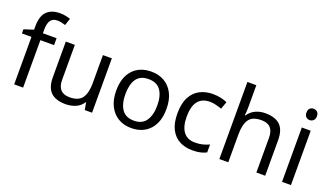

<svg xmlns="http://www.w3.org/2000/svg" viewBox="-70 -1267 3063 1779"><g transform="rotate(20 1461.5 -377.5)"><path d="M332 -468H197V0H109V-468H15V-509L109 -539V-570Q109 -674 155 -719.5Q201 -765 283 -765Q315 -765 341.5 -759.5Q368 -754 387 -747L364 -678Q348 -683 327 -688Q306 -693 284 -693Q240 -693 218.5 -663.5Q197 -634 197 -571V-536H332Z M877 -536V0H805L792 -71H788Q762 -29 716 -9.5Q670 10 618 10Q521 10 472 -36.5Q423 -83 423 -185V-536H512V-191Q512 -63 631 -63Q720 -63 754.5 -113Q789 -163 789 -257V-536Z M1513 -269Q1513 -136 1445.5 -63Q1378 10 1263 10Q1192 10 1136.5 -22.5Q1081 -55 1049 -117.5Q1017 -180 1017 -269Q1017 -402 1084 -474Q1151 -546 1266 -546Q1339 -546 1394.5 -513.5Q1450 -481 1481.5 -419.5Q1513 -358 1513 -269ZM1108 -269Q1108 -174 1145.5 -118.5Q1183 -63 1265 -63Q1346 -63 1384 -118.5Q1422 -174 1422 -269Q1422 -364 1384 -418Q1346 -472 1264 -472Q1182 -472 1145 -418Q1108 -364 1108 -269Z M1867 10Q1796 10 1740.5 -19Q1685 -48 1653.5 -109Q1622 -170 1622 -265Q1622 -364 1655 -426Q1688 -488 1744.5 -517Q1801 -546 1873 -546Q1914 -546 1952 -537.5Q1990 -529 2014 -517L1987 -444Q1963 -453 1931 -461Q1899 -469 1871 -469Q1713 -469 1713 -266Q1713 -169 1751.5 -117.5Q1790 -66 1866 -66Q1910 -66 1943.5 -75Q1977 -84 2005 -97V-19Q1978 -5 1945.5 2.5Q1913 10 1867 10Z M2220 -537Q2220 -497 2215 -462H2221Q2247 -503 2291.5 -524Q2336 -545 2388 -545Q2486 -545 2535 -498.5Q2584 -452 2584 -349V0H2497V-343Q2497 -472 2377 -472Q2287 -472 2253.5 -421.5Q2220 -371 2220 -277V0H2132V-760H2220Z M2795 -737Q2815 -737 2830.5 -723.5Q2846 -710 2846 -681Q2846 -653 2830.5 -639Q2815 -625 2795 -625Q2773 -625 2758 -639Q2743 -653 2743 -681Q2743 -710 2758 -723.5Q2773 -737 2795 -737ZM2838 -536V0H2750V-536Z"/></g></svg>

Font: Noto Sans Kaithi
Style: Regular
Weight: 400
Designer: Monotype Design Team
Foundry: Monotype Imaging Inc.
Version: Version 2.005; ttfautohint (v1.8.4.7-5d5b)